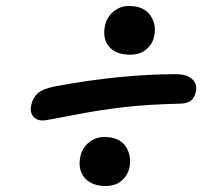

<svg xmlns="http://www.w3.org/2000/svg" viewBox="-20 -639 740 639"><path d="M413.1 -457Q366.2 -457 343.5 -483.2Q320.8 -509.3 329.1 -551.8Q335 -581.5 357.4 -600.3Q379.9 -619.1 409.2 -619.1Q458 -619.1 479.7 -588.6Q501.5 -558.1 493.2 -520Q488.8 -493.2 467.5 -475.1Q446.3 -457 413.1 -457ZM131.8 -238.8Q104 -235.4 91.3 -250.5Q78.6 -265.6 84 -289.1Q88.9 -314 106.2 -329.1Q123.5 -344.2 166 -352.1Q381.8 -392.1 565.9 -392.1Q601.1 -392.1 619.1 -376Q637.2 -359.9 631.8 -334Q627.9 -314 615.2 -304Q602.5 -293.9 575.2 -293.9Q470.2 -291.5 390.9 -282.2Q311.5 -272.9 231 -257.3Q150.4 -241.7 131.8 -238.8ZM332 -20Q285.2 -20 262 -46.9Q238.8 -73.7 247.1 -116.2Q252.9 -146 275.4 -164.6Q297.9 -183.1 327.1 -183.1Q376.5 -183.1 397.5 -152.8Q418.5 -122.6 411.1 -83Q405.8 -56.2 385.3 -38.1Q364.7 -20 332 -20Z"/></svg>

Font: Shantell Sans Irregular Bouncy
Style: Italic
Weight: 500
Italic angle: -11.31°
Designer: Stephen Nixon, Anya Danilova, Shantell Martin
Foundry: Arrow Type
Version: Version 1.006;[9816181b4]